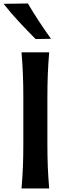

<svg xmlns="http://www.w3.org/2000/svg" viewBox="-38 -1068 387 1088"><path d="M84 0Q89.4 -63.5 91.8 -122.3Q94.2 -181.2 94.2 -253.4V-513.7Q94.2 -587.4 91.8 -647.2Q89.4 -707 84 -771.5H240.7Q235.4 -707 232.9 -647.2Q230.5 -587.4 230.5 -513.7V-253.4Q230.5 -181.2 232.9 -122.3Q235.4 -63.5 240.7 0ZM164.1 -846.7Q115.2 -895.5 69.1 -945.1Q22.9 -994.6 -17.6 -1046.4L120.1 -1048.3Q149.4 -998 182.4 -948Q215.3 -897.9 251 -848.1Z"/></svg>

Font: Pinar-DS1-FD SemiBold
Style: Regular
Weight: 600
Designer: Amin Abedi
Version: Version 3.000